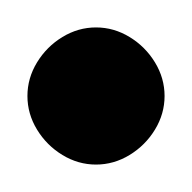

<svg xmlns="http://www.w3.org/2000/svg" viewBox="-20 -1040 140 140"><g transform="rotate(90 50.0 -970.0)"><path d="M0 -970Q0 -957 7 -945.5Q14 -934 25.5 -927Q37 -920 50 -920Q63 -920 74.5 -927Q86 -934 93 -945.5Q100 -957 100 -970Q100 -983 93 -994.5Q86 -1006 74.5 -1013Q63 -1020 50 -1020Q37 -1020 25.5 -1013Q14 -1006 7 -994.5Q0 -983 0 -970Z"/></g></svg>

Font: Linefont
Style: Regular
Weight: 400
Monospace: yes
Version: Version 3.002;gftools[0.9.33]